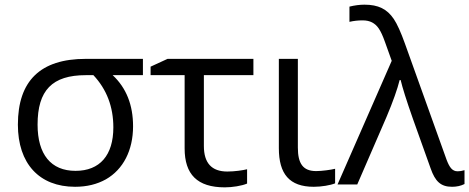

<svg xmlns="http://www.w3.org/2000/svg" viewBox="-20 -786 1999 818"><path d="M588.9 -535.2V-465.8H460C518.1 -411.6 546.9 -338.9 546.9 -248C546.9 -146 505.4 -64.5 431.2 -22C393.6 -1 350.1 9.8 299.8 9.8C147 9.8 56.2 -89.4 56.2 -254.9C56.2 -441.9 152.3 -535.2 345.2 -535.2ZM346.2 -465.8C201.7 -465.8 140.1 -400.9 140.1 -254.9C140.1 -128.4 196.8 -58.1 301.8 -58.1C405.3 -58.1 462.9 -124.5 462.9 -243.2C462.9 -331.1 434.6 -405.3 377.9 -465.8Z M621.6 -502 693.8 -535.2H1059.6V-465.8H848.6V-164.1C848.6 -91.3 881.8 -55.2 948.7 -55.2C979.5 -55.2 1015.1 -60.5 1032.7 -64.9V-3.9C1009.8 5.9 969.2 12.2 938 12.2C820.3 12.2 766.6 -43 766.6 -153.8V-465.8H621.6Z M1168 -535.2H1249V-157.2C1249 -89.4 1270.5 -57.1 1327.1 -57.1C1351.1 -57.1 1390.1 -62.5 1407.7 -66.9V-4.9C1387.7 3.4 1349.6 9.8 1316.9 9.8C1212.9 9.8 1168 -44.9 1168 -154.8Z M1502 0H1418L1648.9 -526.9L1620.6 -606C1601.1 -661.1 1586.9 -678.7 1565.4 -690.4C1554.2 -696.3 1541 -699.2 1524.9 -699.2C1505.9 -699.2 1487.3 -697.3 1468.8 -692.9V-757.8C1490.7 -763.2 1512.2 -766.1 1532.7 -766.1C1591.8 -766.1 1628.9 -747.6 1657.7 -705.1C1671.9 -684.1 1688 -648.4 1705.6 -599.1L1882.8 -105C1895 -73.2 1906.7 -56.2 1929.7 -56.2C1938.5 -56.2 1948.2 -57.6 1959 -61V-2C1943.4 5.9 1925.8 9.8 1905.8 9.8C1857.4 9.8 1834 -13.7 1814.9 -67.9L1738.8 -280.8C1711.4 -358.9 1694.3 -413.6 1687 -444.8H1682.6C1673.3 -407.2 1654.8 -354 1626 -286.1Z"/></svg>

Font: OpenSansEmoji
Style: Regular
Weight: 400
Foundry: MorbZ
Version: Version 1.000;PS 001.000;hotconv 1.0.70;makeotf.lib2.5.58329